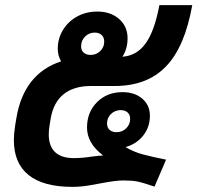

<svg xmlns="http://www.w3.org/2000/svg" viewBox="-20 -720 769 748"><path d="M469 -147Q501 -128 536.5 -118.5Q572 -109 627 -98L582 7Q535 -9 514.5 -13Q494 -17 459 -17Q430 -17 368 -5Q363 -4 329 2Q295 8 262 8Q149 8 91.5 -38Q34 -84 34 -174Q34 -198 39 -231L44 -261Q73 -433 218 -481Q205 -504 205 -530Q205 -570 225.5 -603.5Q246 -637 281 -656Q316 -675 359 -675Q411 -675 444 -646Q477 -617 477 -571Q477 -530 457 -499Q513 -503 547.5 -551Q582 -599 601 -700H729Q700 -537 626.5 -461Q553 -385 427 -385H335Q268 -385 228.5 -353.5Q189 -322 178 -261L173 -231Q170 -212 170 -196Q170 -151 194.5 -127.5Q219 -104 268 -104Q300 -104 338 -110Q368 -114 380 -114L381 -115Q319 -162 319 -223Q319 -283 358 -322Q397 -361 457 -361Q505 -361 534.5 -335.5Q564 -310 564 -269Q564 -225 538 -192Q512 -159 469 -147ZM296 -540Q296 -524 306 -515Q316 -506 333 -506Q355 -506 370.5 -521Q386 -536 386 -558Q386 -574 376 -583.5Q366 -593 349 -593Q327 -593 311.5 -577.5Q296 -562 296 -540ZM397 -239Q397 -223 407 -214Q417 -205 434 -205Q456 -205 471.5 -220Q487 -235 487 -257Q487 -273 477 -282Q467 -291 450 -291Q428 -291 412.5 -276Q397 -261 397 -239Z"/></svg>

Font: Bai Jamjuree
Style: Bold Italic
Weight: 700
Italic angle: -10°
Designer: Katatrad Aksorn Co.,Ltd.
Foundry: Cadson Demak Co.,Ltd.
Version: Version 1.000; ttfautohint (v1.6)